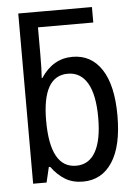

<svg xmlns="http://www.w3.org/2000/svg" viewBox="-54 -802 609 854"><g transform="rotate(-5 250.0 -375.0)"><path d="M460 -269Q460 -133 413 -61.5Q366 10 282 10Q237 10 203.5 -10Q170 -30 142 -68H136L120 0H60V-760H142H389V-691H142V-576Q142 -502 139 -465H142Q196 -547 283 -547Q367 -547 413.5 -475.5Q460 -404 460 -269ZM374 -267Q374 -370 343.5 -422Q313 -474 256 -474Q142 -474 142 -274Q142 -63 258 -63Q315 -63 344.5 -115Q374 -167 374 -267Z"/></g></svg>

Font: Noto Sans Mono UI Cond
Style: Regular
Weight: 400
Width: 3
Monospace: yes
Designer: Monotype Design team
Foundry: Monotype Imaging Inc.
Version: Version 1.000